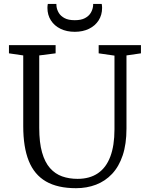

<svg xmlns="http://www.w3.org/2000/svg" viewBox="-20 -980 778 1008"><path d="M379 8Q282.5 8 221.2 -27.5Q160 -63 131 -135.2Q102 -207.5 102 -318V-689L27 -700V-743H272V-700L186 -689V-309Q186 -231.5 200.8 -179.8Q215.5 -128 242.5 -97.5Q269.5 -67 306.2 -54Q343 -41 387 -41Q451 -41 494.2 -70.5Q537.5 -100 559.2 -158Q581 -216 581 -301V-688L498 -700V-743H720V-700L644 -689V-305Q644 -223.5 624.2 -164.5Q604.5 -105.5 568.5 -67.2Q532.5 -29 484.2 -10.5Q436 8 379 8ZM372.5 -813Q330 -813 297.8 -828.8Q265.5 -844.5 247.2 -873Q229 -901.5 229 -938.5Q229 -943.5 229.5 -949Q230 -954.5 231 -959.5H276Q276 -957 276.2 -953Q276.5 -949 277 -944Q279.5 -927.5 289.2 -911.5Q299 -895.5 319 -884.8Q339 -874 372.5 -874Q406 -874 426 -884.8Q446 -895.5 455.8 -911.5Q465.5 -927.5 468 -944Q469 -949 469 -953Q469 -957 469 -959.5H514Q515 -954.5 515.5 -949Q516 -943.5 516 -938.5Q516 -901.5 497.8 -873Q479.5 -844.5 447.2 -828.8Q415 -813 372.5 -813Z"/></svg>

Font: Merriweather Light
Style: Regular
Weight: 300
Designer: Eben Sorkin
Foundry: Eben Sorkin
Version: Version 2.100